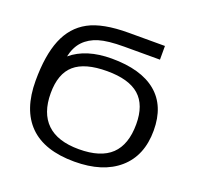

<svg xmlns="http://www.w3.org/2000/svg" viewBox="-123 -819 983 959"><g transform="rotate(20 368.5 -339.0)"><path d="M687 -271.5Q687 -137.7 602.3 -64Q517.6 9.8 366.7 9.8Q207.5 9.8 127.4 -70.1Q47.4 -149.9 47.4 -304.2Q47.4 -439 82 -523.4Q116.7 -607.9 190.7 -647.9Q264.6 -688 402.3 -688H595.2V-615.2H405.8Q318.4 -615.2 271.5 -600.8Q224.6 -586.4 194.8 -555.4Q165 -524.4 153.3 -471.7Q232.4 -538.1 367.7 -538.1Q523.4 -538.1 605.2 -470.5Q687 -402.8 687 -271.5ZM594.2 -271.5Q594.2 -373.5 538.8 -422.4Q483.4 -471.2 367.7 -471.2Q250 -471.2 194.8 -423.3Q139.6 -375.5 139.6 -271.5Q139.6 -166 196.5 -111.1Q253.4 -56.2 366.7 -56.2Q482.4 -56.2 538.3 -109.6Q594.2 -163.1 594.2 -271.5Z"/></g></svg>

Font: Arial
Style: Regular
Weight: 400
Designer: Steve Matteson
Foundry: Ascender Corporation
Version: Version 2.00.3